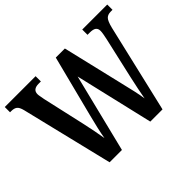

<svg xmlns="http://www.w3.org/2000/svg" viewBox="-146 -962 1211 1211"><g transform="rotate(-45 459.0 -357.0)"><path d="M75 -614Q67 -646 53 -656.5Q39 -667 14 -667H3V-714H278V-667H258Q206 -667 206 -625Q206 -617 209 -602Q212 -587 214 -574L278 -290Q287 -249 295.5 -206.5Q304 -164 309 -131Q315 -167 324.5 -208Q334 -249 346 -296L451 -707H532L629 -298Q641 -249 650.5 -206.5Q660 -164 665 -129Q671 -163 679 -202Q687 -241 697 -286L760 -563Q763 -577 766.5 -596Q770 -615 770 -626Q770 -648 756.5 -657.5Q743 -667 714 -667H694V-714H917V-667H900Q875 -667 860.5 -652.5Q846 -638 834 -589L696 0H587L464 -525L334 0H224Z"/></g></svg>

Font: Noto Serif Khmer Condensed SemiBold
Style: Regular
Weight: 600
Width: 3
Designer: Danh Hong and the Monotype Design Team
Foundry: Monotype Imaging Inc.
Version: Version 2.004; ttfautohint (v1.8.4.7-5d5b)